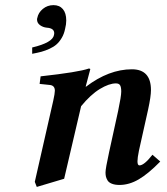

<svg xmlns="http://www.w3.org/2000/svg" viewBox="-20 -717 658 757"><path d="M318.8 -375Q409.2 -443.8 500 -443.8Q575.2 -443.8 575.2 -361.8Q575.2 -336.9 564 -285.2L527.8 -123Q522 -94.7 522 -81.1Q522 -64.9 529.8 -64.9Q548.3 -64.9 581.1 -106.9L611.8 -80.1Q564.5 -31.7 526.9 -9.8Q489.3 12.2 451.2 12.2Q433.1 12.2 420.9 7.3Q408.7 2.4 403.8 -6.1Q398.9 -14.6 397.5 -21.5Q396 -28.3 396 -37.1Q396 -52.2 410.2 -117.2L445.8 -279.8Q458 -337.4 458 -356Q458 -373 453.6 -380.6Q449.2 -388.2 437 -388.2Q410.2 -388.2 373.8 -366.2Q337.4 -344.2 299.8 -298.3L232.9 -12.2L125 20L117.2 0L189.9 -319.8Q196.3 -348.6 196.3 -359.4Q196.3 -378.9 178.2 -381.8L136.2 -386.2L140.1 -416Q290.5 -432.6 330.1 -446.8Q335.9 -446.8 335.9 -443.8L317.9 -376ZM190.9 -696.8Q214.4 -696.8 227.8 -681.2Q241.2 -665.5 241.2 -636.2Q241.2 -621.1 236.8 -604Q232.9 -583.5 223.6 -567.9Q214.4 -552.2 203.1 -542.2Q191.9 -532.2 175.3 -524.7Q158.7 -517.1 143.3 -512.9Q127.9 -508.8 106.9 -504.9V-529.8Q187.5 -548.8 192.9 -579.1Q193.8 -582 193.8 -585.9Q193.8 -606 164.1 -607.9Q149.4 -609.4 137.7 -617.9Q126 -626.5 126 -640.1Q126 -644 127 -646Q130.9 -667 148.9 -681.9Q167 -696.8 190.9 -696.8Z"/></svg>

Font: Linux Libertine G
Style: Bold Italic
Weight: 700
Italic angle: -11.5°
Designer: Philipp H. Poll
Foundry: Philipp H. Poll
Version: Version 4.1.0